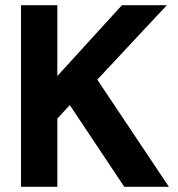

<svg xmlns="http://www.w3.org/2000/svg" viewBox="-20 -720 687 740"><path d="M61 0V-700H201V-427L450 -700H623L355 -413L631 0H459L249 -315L201 -263V0Z"/></svg>

Font: DM Sans 28pt ExtraBold
Style: Regular
Weight: 800
Version: Version 4.004;gftools[0.9.30]